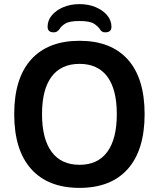

<svg xmlns="http://www.w3.org/2000/svg" viewBox="-20 -905 771 932"><path d="M366 -885Q410 -885 445 -870Q480 -855 500.5 -830.5Q521 -806 521 -775Q521 -748 491 -748Q481 -748 475 -752Q469 -756 465 -763Q457 -776 437 -789.5Q417 -803 366 -803Q317 -803 297 -790.5Q277 -778 269 -764Q264 -757 257.5 -752.5Q251 -748 241 -748Q211 -748 211 -775Q211 -806 231.5 -830.5Q252 -855 287 -870Q322 -885 366 -885ZM366 7Q213 7 131 -85Q49 -177 49 -351Q49 -525 131 -616Q213 -707 366 -707Q519 -707 600.5 -616Q682 -525 682 -351Q682 -177 600.5 -85Q519 7 366 7ZM366 -105Q455 -105 501 -168Q547 -231 547 -351Q547 -471 501 -533Q455 -595 366 -595Q277 -595 230.5 -533Q184 -471 184 -351Q184 -231 230.5 -168Q277 -105 366 -105Z"/></svg>

Font: Asap SemiBold
Style: Regular
Weight: 600
Designer: Pablo Cosgaya
Foundry: Omnibus-Type
Version: Version 3.001; ttfautohint (v1.8.3)